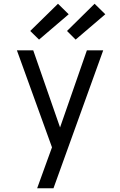

<svg xmlns="http://www.w3.org/2000/svg" viewBox="-20 -1003 640 1023"><path d="M178 0Q191 -35 203.5 -70.5Q216 -106 229 -141L257 -218L70 -735H157L300 -324L443 -735H530L265 0ZM383 -792 337 -838 484 -983 541 -927ZM188 -792 141 -838 289 -983 346 -927Z"/></svg>

Font: Iosevka Aile
Style: Regular
Weight: 400
Designer: Belleve Invis
Foundry: Belleve Invis
Version: Version 28.0.1; ttfautohint (v1.8.4)